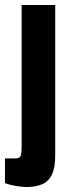

<svg xmlns="http://www.w3.org/2000/svg" viewBox="-46 -548 280 772"><path d="M61 204Q52 204 34.5 202Q17 200 -0.5 196Q-18 192 -26 188V89H15Q34 89 37.5 78Q41 67 41 38V-528H176V78Q176 127 162.5 154.5Q149 182 123 193Q97 204 61 204Z"/></svg>

Font: Archivo ExtraCondensed ExtraBold
Style: Regular
Weight: 800
Width: 2
Designer: Hector Gatti
Foundry: Omnibus-Type
Version: Version 2.001